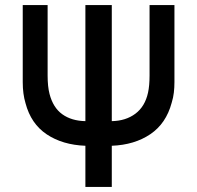

<svg xmlns="http://www.w3.org/2000/svg" viewBox="-20 -740 780 760"><path d="M318 -163Q227.5 -166.5 165 -208.2Q102.5 -250 81 -331.5Q70 -368 70 -415V-720H168.5V-441Q168.5 -397.5 176 -368.5Q190 -314 226.5 -287.8Q263 -261.5 318 -260.5V-720H422.5V-260.5Q478 -261.5 516 -290Q554 -318.5 566 -373.5Q572 -401 572 -441V-720H670.5V-415Q670.5 -393.5 668.2 -373.8Q666 -354 659.5 -333Q637.5 -251 575 -208.8Q512.5 -166.5 422.5 -163V0H318Z"/></svg>

Font: Manrope KiralyPet SmBd KiralyPet
Style: Regular
Weight: 600
Designer: Mikhail Sharanda
Foundry: Mikhail Sharanda
Version: Version 4.502